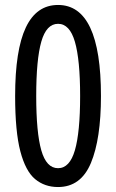

<svg xmlns="http://www.w3.org/2000/svg" viewBox="-20 -744 469 774"><path d="M387 -357Q387 -184 346.5 -87Q306 10 214 10Q160 10 121.5 -22Q83 -54 62 -134Q41 -214 41 -357Q41 -542 84 -633Q127 -724 214 -724Q387 -724 387 -357ZM126 -357Q126 -210 146.5 -138Q167 -66 214 -66Q261 -66 282 -138.5Q303 -211 303 -357Q303 -503 282 -575.5Q261 -648 214 -648Q167 -648 146.5 -576Q126 -504 126 -357Z"/></svg>

Font: Noto Sans Khmer UI ExtraCondensed
Style: Regular
Weight: 400
Width: 2
Designer: Danh Hong and the Monotype Design Team
Foundry: Monotype Imaging Inc.
Version: Version 2.002; ttfautohint (v1.8.4.7-5d5b)